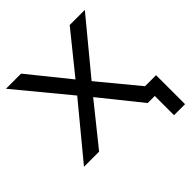

<svg xmlns="http://www.w3.org/2000/svg" viewBox="-182 -672 938 938"><g transform="rotate(-45 287.0 -203.0)"><path d="M490.2 132.8V0H441.4L273.4 -209L105.5 0H1L223.6 -269.5L1 -539.1H105.5L273.4 -331.1L441.4 -539.1H545.9L323.2 -269.5L490.2 -67.4H566.4V132.8Z"/></g></svg>

Font: Min Sans
Style: Regular
Weight: 400
Designer: Jinseong-Kim, NotoSansCJK, Nunito
Foundry: Jinseong-Kim
Version: Version 1.400;Glyphs 3.1.2 (3151)